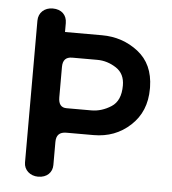

<svg xmlns="http://www.w3.org/2000/svg" viewBox="-50 -694 675 755"><g transform="rotate(5 288.0 -316.0)"><path d="M128 16C163 16 184 -6 184 -35V-126C184 -153 197 -166 224 -166H331C388 -166 436 -184 476 -221C516 -258 536 -306 536 -367C536 -369 536 -371 536 -373C535 -434 514 -480 473 -512C432 -544 384 -560 330 -560H184V-595C184 -627 163 -648 128 -648C96 -648 72 -627 72 -595V-35C72 -6 96 16 128 16ZM216 -262C195 -262 184 -275 184 -302V-422C184 -449 196 -462 221 -462H320C347 -462 372 -454 395 -439C418 -424 429 -401 429 -370C429 -330 417 -302 392 -286C367 -270 341 -262 314 -262Z"/></g></svg>

Font: Dongle
Style: Regular
Weight: 400
Designer: Yanghee Ryu
Foundry: Yanghee Ryu
Version: Version 2.000